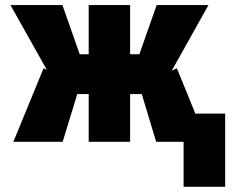

<svg xmlns="http://www.w3.org/2000/svg" viewBox="-20 -548 905 742"><path d="M213.4 -184.6 20.5 -528.3H221.2L288.1 -338.4H372.6L353.5 -184.6ZM288.1 -215.3 222.2 0H31.7L148.4 -284.2ZM482.9 -528.3V0H322.8V-528.3ZM785.6 -528.3 593.3 -184.6H452.6L435.1 -338.4H518.6L585.4 -528.3ZM583.5 0 518.6 -215.3 663.6 -284.2 779.3 0ZM850.1 -108.9V173.8H689.5V-108.9Z"/></svg>

Font: Roboto Condensed Black
Style: Regular
Weight: 900
Designer: Christian Robertson
Foundry: Google
Version: Version 3.008; 2023